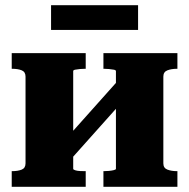

<svg xmlns="http://www.w3.org/2000/svg" viewBox="-20 -717 726 737"><path d="M78 -90V-423Q78 -441 63.5 -447Q49 -453 26 -453H25V-513H309V-453H306Q297 -453 286.5 -452Q276 -451 268.5 -449.5Q261 -448 261 -444V-69Q261 -66 268.5 -63.5Q276 -61 286.5 -60.5Q297 -60 306 -60H309V0H25V-60H26Q49 -60 63.5 -66Q78 -72 78 -90ZM425 -69V-444Q425 -448 417 -449.5Q409 -451 398.5 -452Q388 -453 379 -453H377V-513H661V-453H660Q638 -453 622.5 -447Q607 -441 607 -423V-90Q607 -72 622.5 -66Q638 -60 660 -60H661V0H377V-60H379Q388 -60 398.5 -61Q409 -62 417 -64Q425 -66 425 -69ZM239 -91 194 -140 444 -420 489 -371ZM176 -697H510V-602H176Z"/></svg>

Font: Roboto Serif 36pt
Style: Bold
Weight: 700
Version: Version 1.008